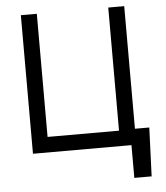

<svg xmlns="http://www.w3.org/2000/svg" viewBox="-59 -780 870 1004"><g transform="rotate(-5 375.5 -277.5)"><path d="M706 -83.8H630.7V-727.3H546.9V-81H171.9V-727.3H88.1V0H605.1V171.9H696Z"/></g></svg>

Font: Margiela Sans
Style: Regular
Weight: 400
Designer: Stefan Endress, Andreas Faust
Version: Version 1.100;FEAKit 1.0